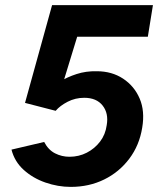

<svg xmlns="http://www.w3.org/2000/svg" viewBox="-20 -720 620 752"><path d="M257 12Q207 12 158 -5Q109 -22 73 -54.5Q37 -87 25 -134L153 -164Q169 -133 195.5 -119.5Q222 -106 252 -106Q289 -106 320 -122Q351 -138 372 -165.5Q393 -193 398 -230Q406 -276 382 -306.5Q358 -337 310 -337Q275 -337 245 -321.5Q215 -306 198 -286L78 -317L184 -700H579L559 -576H183L184 -696H319L199 -304L126 -320Q139 -338 161 -359.5Q183 -381 213 -399.5Q243 -418 280 -430Q317 -442 359 -441Q418 -441 462 -412Q506 -383 527 -334Q548 -285 537 -220Q526 -151 486.5 -98.5Q447 -46 388 -17Q329 12 257 12Z"/></svg>

Font: Figtree
Style: Bold Italic
Weight: 700
Italic angle: -9.5°
Foundry: Erik Kennedy
Version: Version 2.001;gftools[0.9.30]